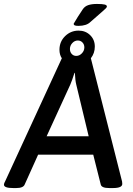

<svg xmlns="http://www.w3.org/2000/svg" viewBox="-37 -950 673 972"><path d="M336 -830Q355 -863 382 -903Q392 -918 409.5 -924Q427 -930 454 -930Q481 -930 493 -927Q505 -924 504 -916Q504 -913 497.5 -906.5Q491 -900 477 -888L421 -839Q401 -819 360 -819Q347 -819 341.5 -821.5Q336 -824 336 -830ZM582 -19Q582 2 535 2H516Q477 2 473 -16L435 -167H156L88 -16Q81 2 45 2H30Q-17 2 -17 -15Q-17 -22 -11 -32L276 -655Q264 -673 264 -698Q264 -739 292.5 -767Q321 -795 361 -795Q396 -795 419.5 -772Q443 -749 443 -714Q443 -681 423 -655L581 -31Q582 -27 582 -19ZM317 -702Q317 -687 326 -677Q335 -667 349 -667Q365 -667 377.5 -680Q390 -693 390 -710Q390 -725 380.5 -735Q371 -745 357 -745Q341 -745 329 -732Q317 -719 317 -702ZM412 -260 349 -522Q344 -541 342 -581H340Q327 -540 319 -522L199 -260Z"/></svg>

Font: Asap-MediumItalic
Style: Italic
Weight: 500
Italic angle: -6°
Designer: Pablo Cosgaya
Foundry: Omnibus-Type
Version: Version 2.000; ttfautohint (v1.8)